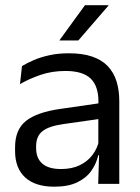

<svg xmlns="http://www.w3.org/2000/svg" viewBox="-20 -703 534 734"><path d="M436 0H355.4L359 -118.6L355.9 -131.1V-286.5L356.3 -314.9Q356.3 -374.3 326.2 -403Q296 -431.7 230.4 -431.7Q178.2 -431.7 134.4 -416.5Q90.6 -401.3 56.4 -381.5L64 -450.4Q83.1 -462 109.4 -473.3Q135.7 -484.7 169.3 -492Q202.9 -499.3 243.3 -499.3Q295.8 -499.3 332.6 -486.6Q369.4 -473.9 392.2 -449.9Q415 -425.8 425.5 -392Q436 -358.1 436 -316.2ZM187.4 10.7Q114.9 10.7 76.3 -24.6Q37.6 -60 37.6 -125.7V-140Q37.6 -207.4 79.3 -240.7Q121 -274.1 212.2 -286.9L366.5 -309.2L370.9 -249.8L222 -228.6Q166.2 -220.7 142.2 -201.4Q118.1 -182 118.1 -144.5V-136.6Q118.1 -97.9 141.9 -77.4Q165.7 -56.8 213.1 -56.8Q254.9 -56.8 284.9 -71.4Q314.9 -86 333.4 -110.5Q352 -135.1 358.5 -165.2L371.2 -109.8H355.7Q348.6 -77.8 329.3 -50.3Q310.1 -22.8 275.5 -6.1Q240.9 10.7 187.4 10.7ZM207.8 -549.7 304.8 -683.1H394.7V-681.7L279.5 -548.4H207.8Z"/></svg>

Font: Anek Devanagari Medium
Style: Regular
Weight: 500
Designer: Kailash Malviya (Devanagari) & Yesha Goshar (Latin)
Foundry: Ek Type
Version: Version 1.003